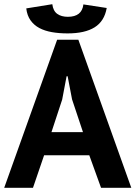

<svg xmlns="http://www.w3.org/2000/svg" viewBox="-20 -894 645 914"><path d="M0 0ZM405 -155H190L137 0H0L252 -705H353L605 0H461ZM225 -265H375L323 -421L302 -531H297L276 -420ZM229 -874Q233 -842 252.5 -828Q272 -814 303 -814Q370 -814 377 -873L488 -856Q477 -793 430.5 -764Q384 -735 302 -735Q261 -735 227 -741Q193 -747 167.5 -760.5Q142 -774 125.5 -797Q109 -820 105 -854Z"/></svg>

Font: PT Sans
Style: Bold
Weight: 700
Version: Version 2.003W OFL; ttfautohint (v1.6)